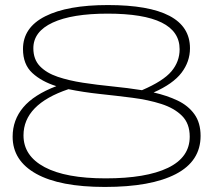

<svg xmlns="http://www.w3.org/2000/svg" viewBox="-20 -730 845 760"><path d="M774 -192Q774 -92 676 -41Q578 10 395 10Q217 10 123.5 -42Q30 -94 30 -189Q30 -255 72 -305Q114 -355 203 -389Q145 -407 108 -441Q71 -475 71 -536Q71 -621 159 -665.5Q247 -710 407 -710Q732 -710 732 -539Q732 -486 698.5 -442Q665 -398 588 -364Q641 -352 683 -332Q725 -312 749.5 -278Q774 -244 774 -192ZM112 -539Q112 -495 138 -468Q164 -441 208.5 -426Q253 -411 308.5 -402.5Q364 -394 424.5 -388Q485 -382 542 -373Q626 -409 658.5 -447.5Q691 -486 691 -535Q691 -676 406 -676Q265 -676 188.5 -640.5Q112 -605 112 -539ZM73 -194Q73 -113 156.5 -68.5Q240 -24 398 -24Q558 -24 644.5 -65.5Q731 -107 731 -189Q731 -241 700.5 -271.5Q670 -302 618.5 -318.5Q567 -335 504 -343Q441 -351 375.5 -358Q310 -365 251 -377Q73 -317 73 -194Z"/></svg>

Font: Georama Extended ExtraLight
Style: Regular
Weight: 200
Width: 7
Designer: Jean-Baptiste Levee
Foundry: Production Type
Version: Version 1.000